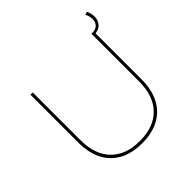

<svg xmlns="http://www.w3.org/2000/svg" viewBox="-203 -1001 1189 1189"><g transform="rotate(-45 391.5 -406.5)"><path d="M130 -281Q130 -155 197.5 -86Q265 -17 387 -17Q509 -17 576.5 -86Q644 -155 644 -281V-699H664V-281Q664 -191 631.5 -127.5Q599 -64 537 -30.5Q475 3 387 3Q299 3 237 -30.5Q175 -64 142.5 -127.5Q110 -191 110 -281V-699H130ZM720 -816Q736 -783 733 -752Q730 -721 709 -701.5Q688 -682 650 -682L651 -699Q683 -699 698.5 -716Q714 -733 714 -758Q714 -783 701 -808Z"/></g></svg>

Font: Alexandria Thin
Style: Regular
Weight: 250
Designer: Mohamed Gaber
Foundry: Kief Type Foundry
Version: Version 5.100